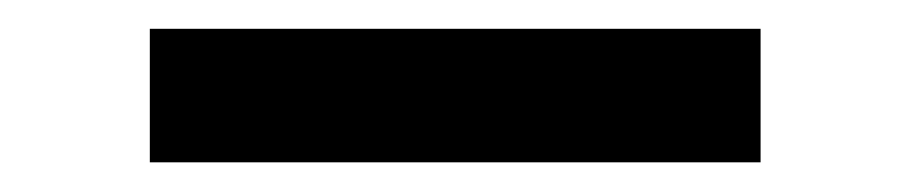

<svg xmlns="http://www.w3.org/2000/svg" viewBox="-20 -721 626 132"><path d="M83 -609.4V-701.2H502.9V-609.4Z"/></svg>

Font: Caskaydia Cove
Style: Regular
Weight: 400
Monospace: yes
Designer: Aaron Bell
Foundry: Saja Typeworks
Version: Version 4.300; ttfautohint (v1.8.3)